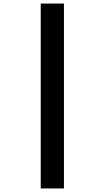

<svg xmlns="http://www.w3.org/2000/svg" viewBox="-20 -820 591 1084"><path d="M210 244V-800H341V244Z"/></svg>

Font: Noto Sans Tamil ExtraCondensed Black
Style: Regular
Weight: 900
Width: 2
Designer: Jelle Bosma - Monotype Design Team
Foundry: Monotype Imaging Inc.
Version: Version 2.004; ttfautohint (v1.8.4.7-5d5b)